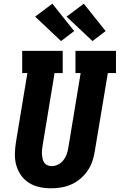

<svg xmlns="http://www.w3.org/2000/svg" viewBox="-20 -1010 647 1038"><path d="M256 8Q224 8 193.5 1.5Q163 -5 137.5 -21Q112 -37 94.5 -61.5Q77 -86 68.5 -115Q60 -144 60.5 -176Q61 -208 66 -240L128 -615H100V-735H319V-615H275L210 -221Q208 -209 207 -197Q206 -185 207 -173.5Q208 -162 210.5 -150.5Q213 -139 219.5 -130Q226 -121 236.5 -116.5Q247 -112 259 -112Q277 -112 294 -120.5Q311 -129 322.5 -143.5Q334 -158 340 -175Q346 -192 349 -209L416 -615H388V-735H607V-615H563L492 -190Q488 -163 478.5 -136Q469 -109 452.5 -85.5Q436 -62 413.5 -43Q391 -24 364.5 -12.5Q338 -1 310.5 3.5Q283 8 256 8ZM480 -788 340 -920 433 -990 551 -842ZM310 -788 170 -920 263 -990 381 -842Z"/></svg>

Font: Iosevka Slab Heavy Extended
Style: Italic
Weight: 900
Width: 7
Italic angle: -9°
Monospace: yes
Designer: Belleve Invis
Foundry: Belleve Invis
Version: Version 11.1.0; ttfautohint (v1.8.3)